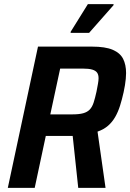

<svg xmlns="http://www.w3.org/2000/svg" viewBox="-20 -915 634 935"><path d="M18 0 165 -688H428Q493 -688 529 -672.5Q565 -657 579.5 -628.5Q594 -600 594 -559Q594 -546 592.5 -531Q591 -516 588.5 -500Q586 -484 582 -466Q574 -430 564.5 -400Q555 -370 541 -345.5Q527 -321 506.5 -303Q486 -285 455 -274L494 0H361L334 -253Q327 -253 319.5 -253Q312 -253 304 -253H203L149 0ZM225 -358H332Q365 -358 385 -363.5Q405 -369 417 -381.5Q429 -394 436 -415.5Q443 -437 450 -469Q454 -490 457 -506.5Q460 -523 460 -534Q460 -551 453 -561Q446 -571 429.5 -576Q413 -581 383 -581H273ZM324 -755V-760L408 -895H533V-890L414 -755Z"/></svg>

Font: Saira SemiCondensed SemiBold
Style: Italic
Weight: 600
Width: 4
Italic angle: -12°
Designer: Hector Gatti with collaboration of the Omnibus-Type team
Foundry: Omnibus-Type
Version: Version 1.101